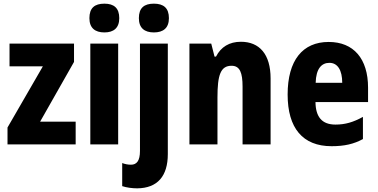

<svg xmlns="http://www.w3.org/2000/svg" viewBox="-20 -788 2063 1048"><path d="M393 0V-124H199L384 -450V-550H32V-426H214L21 -92V0Z M550 -768C497 -768 468 -745 468 -689C468 -635 499 -611 550 -611C600 -611 631 -635 631 -689C631 -744 602 -768 550 -768ZM625 -550H473V0H625Z M738 -689C738 -635 769 -611 820 -611C871 -611 902 -635 902 -689C902 -744 873 -768 820 -768C767 -768 738 -745 738 -689ZM729 240C840 239 896 173 896 53V-550H744V36C744 90 726 111 695 111C678 111 663 108 647 102V228C671 236 702 240 729 240Z M1295 -560C1232 -560 1186 -532 1159 -479H1151L1133 -550H1014V0H1167V-256C1167 -379 1184 -429 1244 -429C1290 -429 1304 -390 1304 -315V0H1457V-360C1457 -492 1396 -560 1295 -560Z M1774 -559C1632 -559 1550 -459 1550 -272C1550 -89 1632 10 1790 10C1860 10 1912 -2 1961 -29V-150C1908 -121 1865 -108 1811 -108C1738 -108 1703 -149 1702 -231H1989V-309C1989 -468 1910 -559 1774 -559ZM1778 -445C1823 -445 1848 -405 1848 -336H1703C1705 -413 1735 -445 1778 -445Z"/></svg>

Font: Noto Sans Myanmar UI Condensed ExtraBold
Style: Regular
Weight: 800
Width: 3
Designer: Monotype Design Team
Foundry: Monotype Imaging Inc.
Version: Version 2.103